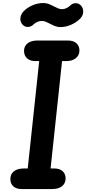

<svg xmlns="http://www.w3.org/2000/svg" viewBox="-20 -1278 617 1298"><path d="M125.5 0Q90.5 0 70.2 -18.2Q50 -36.5 50 -67.5Q50 -101 74 -120Q98 -139 140 -139H167.5L245 -865H218Q184 -865 163.2 -883.5Q142.5 -902 142.5 -934Q142.5 -966 166.5 -985Q190.5 -1004 232 -1004H440.5Q475.5 -1004 496.2 -985.8Q517 -967.5 517 -936.5Q517 -904.5 492.8 -884.8Q468.5 -865 427.5 -865H399.5L322 -139H348Q383 -139 403.2 -120.8Q423.5 -102.5 423.5 -71.5Q423.5 -38.5 399.5 -19.2Q375.5 0 333.5 0ZM132 -1112Q115.5 -1130.5 117.8 -1155.2Q120 -1180 138.5 -1200.5Q164 -1227 199.8 -1242.2Q235.5 -1257.5 271.5 -1257.5Q296.5 -1257.5 319 -1247.2Q341.5 -1237 361.8 -1226.5Q382 -1216 399 -1216Q413.5 -1216 427.5 -1222.2Q441.5 -1228.5 452 -1238Q468 -1255.5 489.5 -1256.5Q511 -1257.5 527.5 -1240.5Q544 -1222 542.5 -1197Q541 -1172 522.5 -1152.5Q496.5 -1126 460.5 -1110.5Q424.5 -1095 388.5 -1095Q365 -1095 342.5 -1105.5Q320 -1116 299.8 -1126.2Q279.5 -1136.5 262.5 -1136.5Q248 -1136.5 233.2 -1130.2Q218.5 -1124 207.5 -1113.5Q190.5 -1096 168.5 -1095.8Q146.5 -1095.5 132 -1112Z"/></svg>

Font: Edu SA Hand Cursive
Style: Regular
Weight: 400
Designer: Tina and Corey Anderson, Eben Sorkin, Mirko Velimirovic
Foundry: Google for Education
Version: Version 2.000